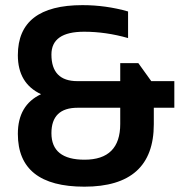

<svg xmlns="http://www.w3.org/2000/svg" viewBox="-20 -718 692 740"><path d="M48.8 -505.4Q48.8 -698.2 297.9 -698.2Q388.2 -698.2 473.6 -673.8V-571.3Q388.2 -595.7 304.2 -595.7Q178.2 -595.7 178.2 -507.8Q178.2 -405.3 278.3 -405.3H443.4V-474.6H513.2L563 -405.3H651.9V-302.7H572.8V-239.3Q572.8 1.5 305.2 1.5Q48.8 1.5 48.8 -202.1Q48.8 -313 138.2 -355Q48.8 -396.5 48.8 -505.4ZM279.3 -302.7Q178.2 -302.7 178.2 -204.6Q178.2 -102.5 305.7 -102.5Q443.4 -102.5 443.4 -240.2V-302.7Z"/></svg>

Font: SansationBold
Style: Bold
Weight: 700
Designer: Bernd Montag
Version: Version 1.301